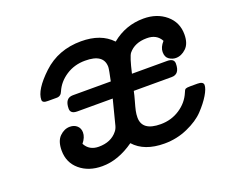

<svg xmlns="http://www.w3.org/2000/svg" viewBox="-87 -609 875 745"><g transform="rotate(-20 350.0 -236.0)"><path d="M85 -316.9Q85 -357.9 148.9 -418Q212.9 -478 307.1 -478Q389.2 -478 433.1 -431.2H434.1Q491.2 -478 564.9 -478Q620.1 -478 657 -447Q693.8 -416 693.8 -366.2Q693.8 -328.1 674.3 -309.6Q654.8 -291 631.8 -291Q617.7 -291 604.2 -300Q590.8 -309.1 590.8 -330.1Q590.8 -350.1 608.9 -370.1Q591.8 -402.3 550.8 -401.9Q501 -401.9 475.1 -370.1Q465.3 -357.9 450.2 -292H595.2Q624 -292 624 -271Q624 -227.1 590.8 -227.1H434.1Q431.2 -211.9 424.6 -189Q418 -166 415 -152.1Q412.1 -138.2 412.1 -125Q412.1 -69.8 488.8 -69.8Q532.7 -69.8 567.9 -93Q603 -116.2 618.2 -152.8Q622.1 -164.1 627 -166.5Q631.8 -168.9 646 -168.9H675.8Q699.7 -168.9 700.2 -154.8Q700.2 -139.6 685.1 -114.3Q669.9 -88.9 644 -61.5Q618.2 -34.2 573 -14.2Q527.8 5.9 477.1 5.9Q394 5.9 352.1 -41Q286.1 5.9 220.2 5.9Q164.1 5.9 127.9 -24.7Q91.8 -55.2 91.8 -105Q91.8 -144 110.8 -162.6Q129.9 -181.2 152.8 -181.2Q170.9 -181.2 182.4 -170.7Q193.8 -160.2 193.8 -143.1Q193.8 -123 176.8 -102.1Q193.8 -69.8 232.9 -69.8Q283.7 -69.8 310.1 -103Q316.9 -110.8 320.6 -123.5Q324.2 -136.2 347.2 -227.1H201.2Q173.3 -227.1 172.9 -248Q172.9 -292 206.1 -292H362.8Q372.6 -336.9 373 -348.1Q373 -402.3 295.9 -401.9Q252 -401.9 217.5 -379.4Q183.1 -356.9 168 -321.8Q161.1 -303.7 143.1 -304.2H107.9Q85 -303.7 85 -316.9Z"/></g></svg>

Font: CMU Concrete
Style: BoldItalic
Weight: 700
Italic angle: -14.04°
Version: Version 0.7.0